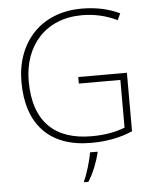

<svg xmlns="http://www.w3.org/2000/svg" viewBox="-62 -777 845 1050"><g transform="rotate(-5 361.0 -252.5)"><path d="M375 -355V-319H603V-57C554 -38 494 -26 420 -26C222 -26 103 -129 103 -356C103 -550 224 -690 424 -690C488 -690 553 -677 617 -646L634 -682C571 -712 502 -726 425 -726C199 -726 63 -569 63 -355C63 -123 185 10 414 10C497 10 575 -4 642 -34V-355ZM444 68V61H403C397 104 373 183 357 214V221H380C410 175 432 116 444 68Z"/></g></svg>

Font: Noto Sans Gurmukhi UI ExtraLight
Style: Regular
Weight: 200
Designer: Jelle Bosma - Monotype Design Team
Foundry: Monotype Imaging Inc.
Version: Version 2.004